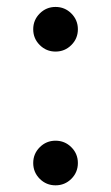

<svg xmlns="http://www.w3.org/2000/svg" viewBox="-20 -541 328 567"><path d="M144 6.3Q116.7 6.3 97.4 -12.9Q78.1 -32.2 78.1 -59.6Q78.1 -86.9 97.4 -106.2Q116.7 -125.5 144 -125.5Q171.4 -125.5 190.7 -106.2Q210 -86.9 210 -59.6Q210 -32.2 190.7 -12.9Q171.4 6.3 144 6.3ZM144 -388.7Q116.7 -388.7 97.4 -408Q78.1 -427.2 78.1 -454.6Q78.1 -481.9 97.4 -501.2Q116.7 -520.5 144 -520.5Q171.4 -520.5 190.7 -501.2Q210 -481.9 210 -454.6Q210 -427.2 190.7 -408Q171.4 -388.7 144 -388.7Z"/></svg>

Font: Adwaita Sans
Style: Regular
Weight: 400
Designer: Rasmus Andersson
Foundry: rsms
Version: Version 4.001;git-9221beed3